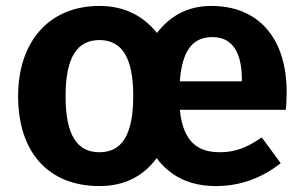

<svg xmlns="http://www.w3.org/2000/svg" viewBox="-20 -610 1023 647"><path d="M946 -299C946 -482 851 -590 692 -590C611 -590 552 -555 509 -499C463 -556 400 -590 315 -590C144 -590 41 -468 41 -286C41 -96 144 17 315 17C401 17 463 -17 508 -77C553 -17 617 17 708 17C797 17 868 -15 926 -60L862 -147C812 -112 771 -97 721 -97C648 -97 597 -130 586 -240H943C945 -256 946 -280 946 -299ZM795 -336H586C594 -444 632 -485 696 -485C766 -485 795 -429 795 -342ZM315 -97C240 -97 201 -154 201 -286C201 -417 240 -475 315 -475C390 -475 429 -417 429 -287C429 -154 390 -97 315 -97Z"/></svg>

Font: Glow Sans SC Normal
Style: Bold
Weight: 700
Designer: Ryoko NISHIZUKA (kana, bopomofo & ideographs); Paul D. Hunt (Latin, Greek & Cyrillic); Sandoll Communications, Soo-young
Version: Version 0.93